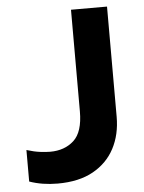

<svg xmlns="http://www.w3.org/2000/svg" viewBox="-52 -756 604 807"><g transform="rotate(-5 250.0 -352.5)"><path d="M159 9Q94 9 40 -10V-143Q72 -133 97.5 -130Q123 -127 139 -127Q200 -127 239 -162.5Q278 -198 278 -285V-714H430V-249Q430 -174 399.5 -116Q369 -58 309 -24.5Q249 9 159 9Z"/></g></svg>

Font: Noto Sans Mono ExtraCondensed Black
Style: Regular
Weight: 900
Width: 2
Designer: Monotype Design Team
Foundry: Monotype Imaging Inc.
Version: Version 2.014